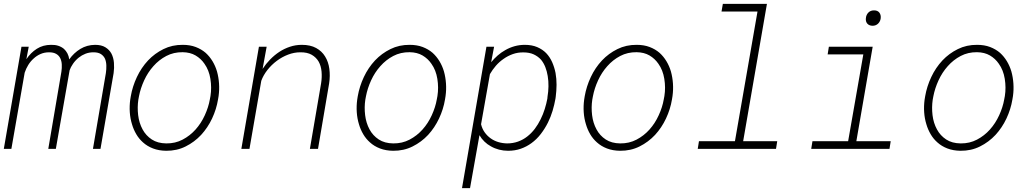

<svg xmlns="http://www.w3.org/2000/svg" viewBox="-29 -770 5332 993"><path d="M119.6 -528.3H82L-9.3 0H29.8L98.6 -394Q105.5 -415 117.2 -434.1Q128.9 -453.1 145 -467.3Q160.6 -481.9 180.7 -490.7Q200.7 -499.5 224.6 -499.5Q247.6 -499.5 261.7 -491.2Q275.9 -482.9 282.7 -468.8Q289.6 -454.6 290.5 -436.5Q291.5 -418.5 288.6 -399.4L220.7 0H259.8L331.1 -406.7Q336.4 -422.4 348.6 -440.2Q360.8 -458 378.4 -472.2Q393.6 -484.4 412.6 -491.9Q431.6 -499.5 454.6 -499.5Q479 -499.5 493.2 -490.2Q507.3 -481 514.2 -465.8Q520.5 -450.2 521 -430.9Q521.5 -411.6 518.6 -392.1L451.7 0H490.7L558.6 -391.6Q562.5 -418.9 560.3 -445.3Q558.1 -471.7 547.4 -492.7Q536.6 -512.7 516.1 -525.4Q495.6 -538.1 462.9 -538.1Q420.4 -537.6 386.7 -517.1Q353 -496.6 329.1 -462.9Q326.7 -480.5 319.6 -493.9Q312.5 -507.3 301.8 -517.1Q289.1 -527.8 272.5 -533.2Q255.9 -538.6 235.4 -538.1Q193.4 -538.1 161.6 -517.8Q129.9 -497.6 107.4 -463.9Z M647.5 -272.5 644.5 -254.4Q640.1 -221.7 642.3 -189.2Q644.5 -156.7 653.8 -127Q661.6 -100.1 675.8 -75.9Q689.9 -51.8 710.4 -33.7Q732.4 -13.7 762.5 -2.2Q792.5 9.3 830.1 9.8Q885.3 10.3 930.9 -12.5Q976.6 -35.2 1011.2 -72.3Q1045.4 -109.4 1067.9 -157.2Q1090.3 -205.1 1098.6 -255.4L1101.6 -273.4Q1106 -305.7 1103.8 -338.1Q1101.6 -370.6 1093.3 -400.4Q1085 -428.7 1070.1 -453.4Q1055.2 -478 1034.7 -496.6Q1012.7 -515.6 983.2 -526.9Q953.6 -538.1 916.5 -538.1Q861.8 -538.6 816.4 -516.1Q771 -493.7 736.8 -457.5Q701.7 -419.9 679 -371.6Q656.2 -323.2 647.5 -272.5ZM686.5 -254.4 689.9 -272.5Q697.8 -313.5 716.6 -354.5Q735.4 -395.5 764.2 -427.7Q793 -460.4 831.1 -480.5Q869.1 -500.5 915.5 -500Q954.6 -499.5 982.4 -483.2Q1010.3 -466.8 1028.3 -440.4Q1051.8 -407.7 1059.1 -362.3Q1066.4 -316.9 1059.6 -273.4L1056.2 -255.4Q1049.3 -215.8 1030.3 -174.1Q1011.2 -132.3 982.4 -100.1Q953.6 -67.9 915.5 -47.9Q877.4 -27.8 831.1 -28.3Q786.1 -28.8 755.9 -48.8Q725.6 -68.8 708.5 -100.6Q690.4 -133.8 685.5 -174.6Q680.7 -215.3 686.5 -254.4Z M1219.2 0H1261.2L1322.3 -352.1Q1333 -381.3 1354 -408Q1375 -434.6 1402.3 -455.1Q1429.7 -475.6 1460.9 -487.5Q1492.2 -499.5 1523.9 -499.5Q1560.1 -500 1583.3 -486.6Q1606.4 -473.1 1619.1 -451.2Q1631.3 -429.2 1634 -400.1Q1636.7 -371.1 1631.8 -339.8L1573.7 0H1615.7L1673.3 -338.9Q1679.2 -377.9 1674.3 -414.3Q1669.4 -450.7 1652.3 -478Q1635.7 -505.4 1606 -521.7Q1576.2 -538.1 1532.2 -538.1Q1500 -538.1 1470.7 -528.3Q1441.4 -518.6 1416 -502Q1390.1 -484.9 1368.2 -462.4Q1346.2 -439.9 1329.1 -413.6L1350.1 -528.3H1310.1Z M1821.3 -272.5 1818.4 -254.4Q1814 -221.7 1816.2 -189.2Q1818.4 -156.7 1827.6 -127Q1835.4 -100.1 1849.6 -75.9Q1863.8 -51.8 1884.3 -33.7Q1906.2 -13.7 1936.3 -2.2Q1966.3 9.3 2003.9 9.8Q2059.1 10.3 2104.7 -12.5Q2150.4 -35.2 2185.1 -72.3Q2219.2 -109.4 2241.7 -157.2Q2264.2 -205.1 2272.5 -255.4L2275.4 -273.4Q2279.8 -305.7 2277.6 -338.1Q2275.4 -370.6 2267.1 -400.4Q2258.8 -428.7 2243.9 -453.4Q2229 -478 2208.5 -496.6Q2186.5 -515.6 2157 -526.9Q2127.4 -538.1 2090.3 -538.1Q2035.6 -538.6 1990.2 -516.1Q1944.8 -493.7 1910.6 -457.5Q1875.5 -419.9 1852.8 -371.6Q1830.1 -323.2 1821.3 -272.5ZM1860.4 -254.4 1863.8 -272.5Q1871.6 -313.5 1890.4 -354.5Q1909.2 -395.5 1938 -427.7Q1966.8 -460.4 2004.9 -480.5Q2043 -500.5 2089.4 -500Q2128.4 -499.5 2156.2 -483.2Q2184.1 -466.8 2202.1 -440.4Q2225.6 -407.7 2232.9 -362.3Q2240.2 -316.9 2233.4 -273.4L2230 -255.4Q2223.1 -215.8 2204.1 -174.1Q2185.1 -132.3 2156.2 -100.1Q2127.4 -67.9 2089.4 -47.9Q2051.3 -27.8 2004.9 -28.3Q1960 -28.8 1929.7 -48.8Q1899.4 -68.8 1882.3 -100.6Q1864.3 -133.8 1859.4 -174.6Q1854.5 -215.3 1860.4 -254.4Z M2843.8 -259.8 2845.2 -270Q2849.1 -299.8 2849.4 -331.1Q2849.6 -362.3 2844.2 -392.6Q2838.4 -421.9 2826.7 -448.5Q2814.9 -475.1 2795.9 -495.1Q2776.9 -514.6 2749.3 -526.4Q2721.7 -538.1 2685.5 -538.1Q2657.7 -538.1 2632.3 -531Q2606.9 -523.9 2584 -510.7Q2563 -499 2544.7 -482.9Q2526.4 -466.8 2511.2 -448.2L2526.4 -528.3H2486.8L2360.4 203.1H2401.9L2450.7 -70.8Q2461.4 -52.2 2476.6 -37.6Q2491.7 -22.9 2509.8 -13.2Q2529.3 -2 2552 3.9Q2574.7 9.8 2598.6 9.8Q2634.3 9.8 2664.3 -0.7Q2694.3 -11.2 2719.7 -29.8Q2746.6 -49.3 2767.8 -76.9Q2789.1 -104.5 2804.7 -135.7Q2819.3 -165 2828.9 -197Q2838.4 -229 2843.8 -259.8ZM2802.7 -270 2801.8 -259.8Q2796.9 -233.4 2788.3 -206.1Q2779.8 -178.7 2767.1 -153.3Q2754.4 -127 2737.1 -104Q2719.7 -81.1 2697.8 -64Q2676.8 -47.4 2650.4 -37.8Q2624 -28.3 2593.8 -28.3Q2569.3 -28.8 2547.6 -35.4Q2525.9 -42 2508.3 -54.7Q2490.7 -67.4 2477.8 -85.4Q2464.8 -103.5 2459 -127.4L2504.9 -386.7Q2518.1 -409.7 2535.6 -429.9Q2553.2 -450.2 2575.2 -465.3Q2597.2 -481 2623 -490.2Q2648.9 -499.5 2678.2 -499Q2709 -499 2731.2 -488.8Q2753.4 -478.5 2769 -461.4Q2782.7 -444.8 2791.3 -423.1Q2799.8 -401.4 2803.7 -377Q2808.1 -351.1 2807.6 -323.2Q2807.1 -295.4 2802.7 -270Z M2995.1 -272.5 2992.2 -254.4Q2987.8 -221.7 2990 -189.2Q2992.2 -156.7 3001.5 -127Q3009.3 -100.1 3023.4 -75.9Q3037.6 -51.8 3058.1 -33.7Q3080.1 -13.7 3110.1 -2.2Q3140.1 9.3 3177.7 9.8Q3232.9 10.3 3278.6 -12.5Q3324.2 -35.2 3358.9 -72.3Q3393.1 -109.4 3415.5 -157.2Q3438 -205.1 3446.3 -255.4L3449.2 -273.4Q3453.6 -305.7 3451.4 -338.1Q3449.2 -370.6 3440.9 -400.4Q3432.6 -428.7 3417.7 -453.4Q3402.8 -478 3382.3 -496.6Q3360.4 -515.6 3330.8 -526.9Q3301.3 -538.1 3264.2 -538.1Q3209.5 -538.6 3164.1 -516.1Q3118.7 -493.7 3084.5 -457.5Q3049.3 -419.9 3026.6 -371.6Q3003.9 -323.2 2995.1 -272.5ZM3034.2 -254.4 3037.6 -272.5Q3045.4 -313.5 3064.2 -354.5Q3083 -395.5 3111.8 -427.7Q3140.6 -460.4 3178.7 -480.5Q3216.8 -500.5 3263.2 -500Q3302.2 -499.5 3330.1 -483.2Q3357.9 -466.8 3376 -440.4Q3399.4 -407.7 3406.7 -362.3Q3414.1 -316.9 3407.2 -273.4L3403.8 -255.4Q3397 -215.8 3377.9 -174.1Q3358.9 -132.3 3330.1 -100.1Q3301.3 -67.9 3263.2 -47.9Q3225.1 -27.8 3178.7 -28.3Q3133.8 -28.8 3103.5 -48.8Q3073.2 -68.8 3056.2 -100.6Q3038.1 -133.8 3033.2 -174.6Q3028.3 -215.3 3034.2 -254.4Z M3709.5 -750 3702.6 -710.4H3888.7L3772 -39.6H3585.9L3579.6 0H3984.4L3990.7 -39.6H3814.5L3937.5 -750Z M4257.8 -528.3 4251.5 -488.8H4436L4357.4 -39.6H4172.9L4166.5 0H4571.3L4577.6 -39.6H4399.9L4484.4 -528.3ZM4449.2 -675.8Q4447.3 -658.7 4456.5 -647.9Q4465.8 -637.2 4483.4 -636.7Q4501 -636.7 4512.5 -647.9Q4523.9 -659.2 4525.9 -675.8Q4527.8 -693.4 4518.6 -705.1Q4509.3 -716.8 4490.7 -716.3Q4473.1 -716.3 4461.9 -704.8Q4450.7 -693.4 4449.2 -675.8Z M4755.9 -272.5 4752.9 -254.4Q4748.5 -221.7 4750.7 -189.2Q4752.9 -156.7 4762.2 -127Q4770 -100.1 4784.2 -75.9Q4798.3 -51.8 4818.8 -33.7Q4840.8 -13.7 4870.8 -2.2Q4900.9 9.3 4938.5 9.8Q4993.7 10.3 5039.3 -12.5Q5085 -35.2 5119.6 -72.3Q5153.8 -109.4 5176.3 -157.2Q5198.7 -205.1 5207 -255.4L5210 -273.4Q5214.4 -305.7 5212.2 -338.1Q5210 -370.6 5201.7 -400.4Q5193.4 -428.7 5178.5 -453.4Q5163.6 -478 5143.1 -496.6Q5121.1 -515.6 5091.6 -526.9Q5062 -538.1 5024.9 -538.1Q4970.2 -538.6 4924.8 -516.1Q4879.4 -493.7 4845.2 -457.5Q4810.1 -419.9 4787.4 -371.6Q4764.6 -323.2 4755.9 -272.5ZM4794.9 -254.4 4798.3 -272.5Q4806.2 -313.5 4825 -354.5Q4843.8 -395.5 4872.6 -427.7Q4901.4 -460.4 4939.5 -480.5Q4977.5 -500.5 5023.9 -500Q5063 -499.5 5090.8 -483.2Q5118.7 -466.8 5136.7 -440.4Q5160.2 -407.7 5167.5 -362.3Q5174.8 -316.9 5168 -273.4L5164.6 -255.4Q5157.7 -215.8 5138.7 -174.1Q5119.6 -132.3 5090.8 -100.1Q5062 -67.9 5023.9 -47.9Q4985.8 -27.8 4939.5 -28.3Q4894.5 -28.8 4864.3 -48.8Q4834 -68.8 4816.9 -100.6Q4798.8 -133.8 4793.9 -174.6Q4789.1 -215.3 4794.9 -254.4Z"/></svg>

Font: Roboto Mono ExtraLight
Style: Italic
Weight: 250
Italic angle: -10°
Monospace: yes
Designer: Google
Version: Version 3.000